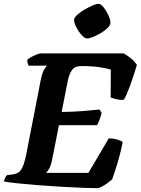

<svg xmlns="http://www.w3.org/2000/svg" viewBox="-31 -983 735 1003"><path d="M478 0Q448 0 398 -2Q348 -4 288.5 -7.5Q229 -11 170.5 -15.5Q112 -20 64 -25Q16 -30 -11 -35Q-5 -57 5 -68L37 -72Q67 -76 81 -99Q95 -122 106 -176L181 -561Q190 -606 201 -622.5Q212 -639 215 -640H118Q116 -646 113.5 -653Q111 -660 112 -671Q119 -678 133 -685.5Q147 -693 161.5 -698.5Q176 -704 182 -704H615Q631 -696 651.5 -679.5Q672 -663 684 -644Q667 -585 648 -534Q629 -483 616 -462Q597 -460 576.5 -465Q556 -470 547 -474L548 -619Q533 -625 492 -631.5Q451 -638 395 -638Q358 -638 343.5 -615Q329 -592 323 -560L291 -398Q352 -399 396.5 -402.5Q441 -406 489 -411L500 -393Q494 -370 487.5 -353.5Q481 -337 476 -329H277L241 -148Q236 -121 227 -104.5Q218 -88 210 -80H431L537 -260Q563 -260 583 -253.5Q603 -247 610 -241Q603 -205 593 -167.5Q583 -130 572.5 -98Q562 -66 555 -46Q546 -38 531 -27Q516 -16 501 -8Q486 0 478 0ZM424 -782Q412 -782 396 -799.5Q380 -817 368 -840Q356 -863 356 -879Q356 -890 371.5 -904.5Q387 -919 409 -932Q431 -945 452 -954Q473 -963 483 -963Q496 -963 510.5 -944.5Q525 -926 535.5 -903Q546 -880 546 -864Q546 -852 531.5 -837.5Q517 -823 496 -810.5Q475 -798 455 -790Q435 -782 424 -782Z"/></svg>

Font: Texturina ExtraBold
Style: Italic
Weight: 800
Italic angle: -11°
Designer: Guillermo Torres Carreño
Foundry: Omnibus-Type
Version: Version 1.002; ttfautohint (v1.8.3)